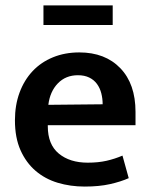

<svg xmlns="http://www.w3.org/2000/svg" viewBox="-20 -677 554 707"><path d="M479 -216H156V-212Q156 -145 196.5 -111.5Q237 -78 303 -78Q342 -78 372.5 -85Q403 -92 431 -104L454 -21Q425 -8 385 1Q345 10 292 10Q239 10 192.5 -4Q146 -18 111 -48Q76 -78 55.5 -124Q35 -170 35 -234Q35 -290 52 -336Q69 -382 100 -415Q131 -448 175 -466Q219 -484 272 -484Q367 -484 423 -426Q479 -368 479 -265ZM358 -293Q358 -314 353 -333.5Q348 -353 337 -368Q326 -383 308.5 -391.5Q291 -400 267 -400Q222 -400 193 -370Q164 -340 158 -291ZM395 -657V-585H140V-657Z"/></svg>

Font: Mukta SemiBold
Style: Regular
Weight: 600
Designer: Girish Dalvi and Yashodeep Gholap
Foundry: Ek Type
Version: Version 2.538;PS 1.002;hotconv 16.6.51;makeotf.lib2.5.65220;